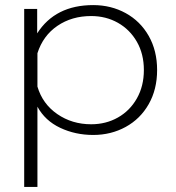

<svg xmlns="http://www.w3.org/2000/svg" viewBox="-20 -515 692 754"><path d="M75 -480H126V-384Q197 -495 346 -495Q416 -495 473.5 -463.5Q531 -432 564 -374Q597 -316 597 -240Q597 -164 564 -106Q531 -48 473.5 -16.5Q416 15 346 15Q276 15 216.5 -13Q157 -41 127 -96V219H75ZM545 -240Q545 -303 517.5 -351Q490 -399 443 -425.5Q396 -452 338 -452Q262 -452 205.5 -413.5Q149 -375 127 -306V-175Q147 -107 205 -67Q263 -27 338 -27Q396 -27 443 -53.5Q490 -80 517.5 -128.5Q545 -177 545 -240Z"/></svg>

Font: Prompt ExtraLight
Style: Regular
Weight: 275
Designer: Katatrad Team
Foundry: CadsonDemak
Version: Version 1.000